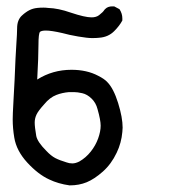

<svg xmlns="http://www.w3.org/2000/svg" viewBox="-20 -469 540 597"><path d="M95.7 -221.7Q143.6 -252 202.1 -252Q250 -252 285.2 -233.4Q304.7 -223.6 313.5 -213.9Q333 -194.3 347.2 -148.9Q361.3 -103.5 361.3 -72.3Q361.3 -65.4 360.4 -58.6Q357.4 -24.4 342.8 5.9Q326.2 41 299.8 64.5Q273.4 87.9 249.5 97.7Q225.6 107.4 197.3 107.4H196.3Q161.1 102.5 132.8 88.9Q98.6 73.2 64.9 36.6Q31.2 0 24.4 -41Q19.5 -70.3 19.5 -97.7Q19.5 -105.5 20 -118.2Q20.5 -130.9 22 -157.7Q23.4 -184.6 25.4 -220.7Q28.3 -295.9 30.8 -331.1Q33.2 -366.2 33.2 -380.4Q33.2 -394.5 37.1 -404.3Q41 -414.1 47.9 -420.4Q54.7 -426.8 60.5 -430.7Q71.3 -438.5 83 -441.9Q94.7 -445.3 115.2 -445.3Q122.1 -445.3 129.9 -444.3Q161.1 -443.4 200.2 -429.7Q244.1 -415 264.6 -415Q279.3 -415 288.1 -421.9Q300.8 -431.6 304.7 -438.5L307.6 -441.4Q315.4 -449.2 329.1 -449.2Q331.1 -449.2 335 -449.2L351.6 -440.4Q360.4 -426.8 360.4 -412.1Q360.4 -409.2 360.4 -405.3Q351.6 -388.7 335 -372.1Q316.4 -353.5 288.1 -351.6Q280.3 -350.6 266.1 -350.6Q252 -350.6 223.1 -355.5Q194.3 -360.4 173.8 -366.2Q139.6 -374 123 -374Q109.4 -374 104.5 -370.1Q99.6 -365.2 99.6 -329.1Q99.6 -293 95.7 -221.7ZM283.2 -129.9Q278.3 -149.4 264.6 -162.6Q251 -175.8 235.8 -179.2Q220.7 -182.6 210.4 -182.6Q200.2 -182.6 194.3 -182.6Q172.9 -180.7 155.3 -173.8Q134.8 -166 117.2 -144.5Q98.6 -124 93.3 -112.3Q87.9 -100.6 87.9 -87.9Q87.9 -74.2 92.8 -45.9Q96.7 -27.3 124 0Q138.7 15.6 151.9 22.5Q165 29.3 187.5 36.1Q195.3 39.1 205.1 39.1Q214.8 39.1 226.6 33.2Q247.1 21.5 262.2 2.4Q277.3 -16.6 285.2 -38.6Q293 -60.5 293 -78.1Q293 -95.7 283.2 -129.9Z"/></svg>

Font: JasonHandwriting2
Style: SemiBold
Weight: 600
Version: Version 1.04.7